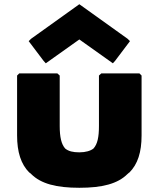

<svg xmlns="http://www.w3.org/2000/svg" viewBox="-20 -868 752 910"><path d="M356 22C465 22 538 3 584 -43L592 -50H593C633 -90 651 -147 651 -226V-510L641 -520H460L449 -510V-271C449 -218 442 -185 423 -164C409 -153 386 -146 356 -146C326 -146 305 -151 289 -164C271 -184 263 -218 263 -271V-510L252 -520H71L61 -510V-226C61 -148 79 -90 119 -50H120L128 -43C174 3 247 22 356 22ZM116 -673 187 -579 197 -568 356 -681 515 -568 525 -579 596 -673 585 -684 356 -848 127 -684Z"/></svg>

Font: Hussar Woodtype
Style: Ultra
Weight: 900
Foundry: Cannot Into Space Fonts
Version: Version 1.07